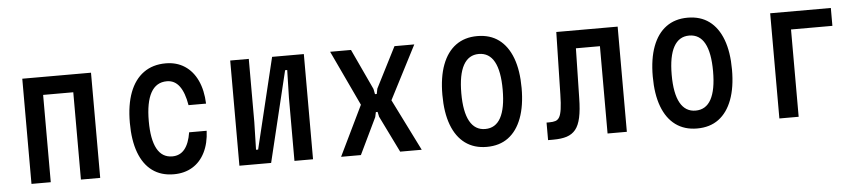

<svg xmlns="http://www.w3.org/2000/svg" viewBox="-40 -846 4880 1091"><g transform="rotate(-5 2400.0 -300.0)"><path d="M104 0V-600H496V0H386V-498H214V0Z M915 16Q843 16 793 -20.5Q743 -57 717 -127Q691 -197 691 -297Q691 -399 718 -470Q745 -541 797 -578.5Q849 -616 923 -616Q985 -616 1031 -586Q1077 -556 1103 -500.5Q1129 -445 1132 -368H1032Q1020 -440 992.5 -477Q965 -514 921 -514Q860 -514 829.5 -459Q799 -404 799 -297Q799 -193 828 -139.5Q857 -86 915 -86Q959 -86 985.5 -118.5Q1012 -151 1022 -214H1122Q1119 -143 1093 -91Q1067 -39 1021.5 -11.5Q976 16 915 16Z M1290 0V-600H1396V-240L1392 -82H1404L1529 -600H1710V0H1604V-360L1608 -518H1596L1471 0Z M1870 0 2008 -285 1860 -600H1979L2087 -368L2093 -338H2103L2109 -368L2227 -600H2340L2183 -295L2330 0H2207L2105 -208L2099 -236H2089L2083 -208L1983 0Z M2700 16Q2628 16 2577.5 -21Q2527 -58 2500.5 -128.5Q2474 -199 2474 -300Q2474 -401 2500.5 -471.5Q2527 -542 2577.5 -579Q2628 -616 2700 -616Q2773 -616 2823 -579Q2873 -542 2899.5 -471.5Q2926 -401 2926 -300Q2926 -199 2899.5 -128.5Q2873 -58 2823 -21Q2773 16 2700 16ZM2700 -86Q2759 -86 2788.5 -140Q2818 -194 2818 -300Q2818 -406 2788.5 -460Q2759 -514 2700 -514Q2642 -514 2612 -460Q2582 -406 2582 -300Q2582 -194 2612 -140Q2642 -86 2700 -86Z M3050 8V-92H3066Q3087 -92 3101 -96.5Q3115 -101 3123.5 -115.5Q3132 -130 3136.5 -161Q3141 -192 3142 -244L3150 -600H3500V0H3390V-498H3253L3247 -214Q3246 -147 3236.5 -103.5Q3227 -60 3207.5 -36Q3188 -12 3157 -2Q3126 8 3080 8Z M3900 16Q3828 16 3777.5 -21Q3727 -58 3700.5 -128.5Q3674 -199 3674 -300Q3674 -401 3700.5 -471.5Q3727 -542 3777.5 -579Q3828 -616 3900 -616Q3973 -616 4023 -579Q4073 -542 4099.5 -471.5Q4126 -401 4126 -300Q4126 -199 4099.5 -128.5Q4073 -58 4023 -21Q3973 16 3900 16ZM3900 -86Q3959 -86 3988.5 -140Q4018 -194 4018 -300Q4018 -406 3988.5 -460Q3959 -514 3900 -514Q3842 -514 3812 -460Q3782 -406 3782 -300Q3782 -194 3812 -140Q3842 -86 3900 -86Z M4370 0V-600H4716V-498H4480V0Z"/></g></svg>

Font: Martian Mono Condensed
Style: Regular
Weight: 400
Width: 3
Designer: Roman Shamin
Foundry: Evil Martians
Version: Version 1.000